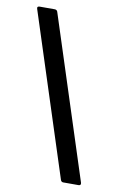

<svg xmlns="http://www.w3.org/2000/svg" viewBox="-78 -699 457 744"><g transform="rotate(10 151.0 -327.5)"><path d="M225 0Q218 0 215 -7L9 -644Q5 -655 17 -655H76Q84 -655 87 -648L293 -11Q296 0 285 0Z"/></g></svg>

Font: Sofia Sans Condensed Medium
Style: Regular
Weight: 500
Designer: Botio Nikoltchev, Ani Petrova
Foundry: lettersoup
Version: Version 4.101; ttfautohint (v1.8.4.7-5d5b)